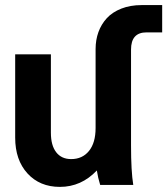

<svg xmlns="http://www.w3.org/2000/svg" viewBox="-20 -731 661 759"><path d="M498 -535.2V-155.8Q498 -54.2 506.8 0H376Q367.2 -28.3 362.8 -57.1Q301.3 7.8 216.8 7.8Q137.2 7.8 88.6 -45.4Q40 -98.6 40 -187V-516.1H181.2V-206.1Q181.2 -156.2 202.1 -129.2Q223.1 -102.1 261.2 -102.1Q305.7 -102.1 331.8 -134.3Q357.9 -166.5 357.9 -225.1V-537.1Q357.9 -573.2 369.1 -604.2Q380.4 -635.3 402.3 -659.2Q424.3 -683.1 459.7 -697Q495.1 -710.9 540 -710.9H621.1V-603H559.1Q498 -603 498 -535.2Z"/></svg>

Font: LT Superior
Style: Bold
Weight: 400
Designer: Daniel Lyons
Foundry: LyonsType
Version: Version 1.000